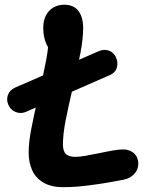

<svg xmlns="http://www.w3.org/2000/svg" viewBox="-20 -770 660 804"><path d="M15.3 -330.4Q5.8 -351.5 13.2 -372.3Q20.5 -393.1 43.3 -403.2L393.5 -555.7Q409 -562.2 423.4 -560.8Q437.8 -559.2 448.6 -551.2Q459.5 -543.2 465.2 -531.2Q475.3 -509.6 469.6 -487.9Q463.9 -466.2 440.3 -455.8L90.1 -302.2Q74.4 -295.3 59.3 -297.4Q44.2 -299.5 32.5 -308.5Q20.9 -317.4 15.3 -330.4ZM100 -131.3Q100 -172.6 110.4 -227.5Q120.8 -282.4 141.2 -369.9Q162.8 -462.2 173.4 -519Q184 -575.8 184 -620.2L208.4 -557.2Q186.1 -558 173.6 -586.9Q161.1 -615.8 161.1 -653.8Q161.1 -684 172.5 -705.8Q184 -727.5 204 -738.9Q224 -750.3 249 -750.3Q288 -750.3 308.1 -724.4Q328.2 -698.4 328.2 -653.2Q328.2 -608.5 317.3 -550.7Q306.4 -492.8 285.1 -404Q264.2 -314.8 253.9 -260.8Q243.6 -206.8 243.6 -165.8Q243.6 -147.8 248.5 -136.4Q253.4 -124.9 264.8 -119.1Q276.2 -113.2 295.2 -113.2Q312.8 -113.2 336 -117.2Q359.1 -121.1 395.3 -128.6Q431.4 -136.3 455 -140.2Q478.5 -144.2 496.5 -144.2Q524.2 -144.2 541.7 -127.6Q559.2 -111 559.2 -85Q559.2 -59.5 541.7 -40.9Q524.2 -22.3 497.2 -17.3Q466.4 -11.5 436.1 -6.2Q405.8 -0.9 373.8 3.4Q337.7 8.6 306.1 11.2Q274.5 13.8 244.6 13.8Q194.2 13.8 161.8 -5.4Q129.5 -24.6 114.8 -57.1Q100 -89.6 100 -131.3Z"/></svg>

Font: Monaspace Radon Var
Style: Regular
Weight: 400
Designer: Riley Cran and the Lettermatic Team
Version: Version 1.000 (Monaspace Radon Var)